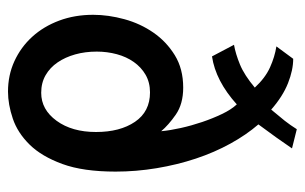

<svg xmlns="http://www.w3.org/2000/svg" viewBox="-161 -589 762 480"><g transform="rotate(90 220.0 -349.0)"><path d="M209 12C230.3 12 252.8 8 276.5 0C300.2 -8 321.8 -22 341.5 -42C361.2 -62 377.3 -89.3 390 -124C402.7 -158.7 409 -203 409 -257C409 -291 406.2 -325.2 400.5 -359.5C394.8 -393.8 386.8 -426.5 376.5 -457.5C366.2 -488.5 353.7 -517.3 339 -544C324.3 -570.7 308.3 -594 291 -614L323.5 -658.5L351 -698L303 -710C296.3 -699.3 289.3 -689.3 282 -680L254 -646C232 -665.3 210 -679.3 188 -688C166 -696.7 145.7 -701 127 -701L96 -659C113.3 -656.3 130.8 -651 148.5 -643C166.2 -635 183 -622.3 199 -605C178.3 -587.7 159.2 -575.3 141.5 -568C123.8 -560.7 107.3 -555.7 92 -553L121 -498C161.7 -504 201.7 -524.7 241 -560C249.7 -550.7 257.7 -538.3 265 -523C272.3 -507.7 279 -491.2 285 -473.5C291 -455.8 296 -438 300 -420C304 -402 306.7 -385.7 308 -371C298 -383 284.2 -395.2 266.5 -407.5C248.8 -419.8 226.3 -426 199 -426C167.7 -426 140.7 -419 118 -405C95.3 -391 76.5 -373.2 61.5 -351.5C46.5 -329.8 35.3 -305.7 28 -279C20.7 -252.3 17 -226.3 17 -201C17 -170.3 21.8 -142 31.5 -116C41.2 -90 54.7 -67.5 72 -48.5C89.3 -29.5 109.7 -14.7 133 -4C156.3 6.7 181.7 12 209 12ZM211 -343C243 -343 267.5 -330.5 284.5 -305.5C301.5 -280.5 310 -248 310 -208C310 -168 300.7 -135.2 282 -109.5C263.3 -83.8 240 -71 212 -71C195.3 -71 180.7 -74.7 168 -82C155.3 -89.3 144.7 -99.3 136 -112C127.3 -124.7 120.7 -139.3 116 -156C111.3 -172.7 109 -190.7 109 -210C109 -227.3 111.2 -244 115.5 -260C119.8 -276 126.3 -290.2 135 -302.5C143.7 -314.8 154.3 -324.7 167 -332C179.7 -339.3 194.3 -343 211 -343Z"/></g></svg>

Font: Cabin Condensed
Style: Regular
Weight: 400
Designer: Pablo Impallari
Foundry: Pablo Impallari. www.impallari.com Igino Marini. www.ikern.com
Version: Version 1.006